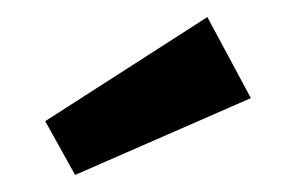

<svg xmlns="http://www.w3.org/2000/svg" viewBox="-20 -835 341 225"><path d="M223 -815 274 -720 68 -630 33 -693Z"/></svg>

Font: Fira Sans Condensed Medium
Style: Regular
Weight: 500
Width: 3
Designer: Carrois Corporate & Edenspiekermann AG
Foundry: Carrois Corporate GbR & Edenspiekermann AG
Version: Version 4.203;PS 004.203;hotconv 1.0.88;makeotf.lib2.5.64775